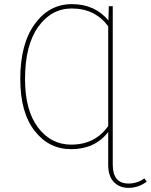

<svg xmlns="http://www.w3.org/2000/svg" viewBox="-20 -711 729 928"><path d="M678 151 689 167Q649 197 601 197Q557 197 530 168.5Q503 140 503 86V-73Q439 10 324 10Q216 10 147 -79Q78 -168 78 -329Q78 -499 148 -595Q218 -691 327 -691Q439 -691 504 -612L506 -681H525V85Q525 176 601 176Q644 176 678 151ZM324 -12Q440 -12 503 -102V-584Q439 -670 327 -670Q228 -670 164.5 -581Q101 -492 101 -329Q101 -178 163.5 -95Q226 -12 324 -12Z"/></svg>

Font: FiraGO Thin
Style: Regular
Weight: 100
Designer: bBox Type
Foundry: bBox Type GmbH
Version: Version 1.001;PS 001.001;hotconv 1.0.88;makeotf.lib2.5.64775